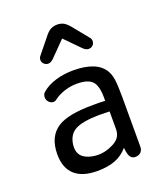

<svg xmlns="http://www.w3.org/2000/svg" viewBox="-114 -662 648 752"><g transform="rotate(-20 209.5 -286.5)"><path d="M286 -238Q271 -239 262.5 -239Q254 -239 248.5 -239Q243 -239 237 -239Q183 -239 146.5 -232Q110 -225 88 -211Q38 -179 38 -105Q38 -48 70 -19Q102 10 164 10Q208 10 239 -2Q270 -14 292 -40Q295 -10 302.5 -0.5Q310 9 322 9Q337 9 345.5 0.5Q354 -8 354 -23V-226Q354 -278 350.5 -302Q347 -326 337 -342Q321 -368 288.5 -380.5Q256 -393 209 -393Q169 -393 134.5 -382.5Q100 -372 77 -352Q68 -345 68 -331Q68 -320 76 -311.5Q84 -303 95 -303Q102 -303 109 -309Q128 -323 153 -331Q178 -339 205 -339Q250 -339 268 -320Q286 -301 286 -252ZM288 -193V-120Q288 -98 277 -84Q266 -70 244 -61Q205 -43 164 -51Q103 -63 109 -118Q114 -160 144.5 -176.5Q175 -193 242 -194Q262 -194 268.5 -193.5Q275 -193 288 -193ZM211 -525 272 -463Q284 -451 295 -451Q306 -451 313 -458Q320 -465 320 -475Q320 -485 313 -492L265 -551Q251 -569 239 -576Q227 -583 211 -583Q195 -583 182.5 -576Q170 -569 156 -550L109 -492Q102 -484 102 -475Q102 -465 109.5 -458Q117 -451 127 -451Q138 -451 150 -463Z"/></g></svg>

Font: Beiruti
Style: Regular
Weight: 400
Version: Version 1.00